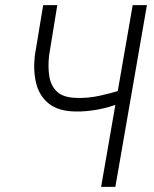

<svg xmlns="http://www.w3.org/2000/svg" viewBox="-20 -731 604 751"><path d="M148.9 -710.9H204.1L171.9 -513.2Q167 -468.8 173.1 -431.6Q179.2 -394.5 203.9 -371.8Q228.5 -349.1 279.3 -348.1Q301.8 -347.2 324.2 -349.4Q346.7 -351.6 369.4 -356.4Q392.1 -361.3 414.1 -367.2Q436 -373 457.5 -380.4L452.6 -327.6Q431.2 -320.3 409.2 -313.7Q387.2 -307.1 365 -303Q342.8 -298.8 320.3 -296.6Q297.9 -294.4 275.4 -294.9Q208.5 -295.9 171.4 -325.4Q134.3 -355 121.8 -403.8Q109.4 -452.6 116.2 -513.7ZM499 -710.9H554.7L431.2 0H375.5Z"/></svg>

Font: Roboto Condensed Light
Style: Italic
Weight: 300
Italic angle: -12°
Designer: Christian Robertson
Foundry: Google
Version: Version 3.0; 2020